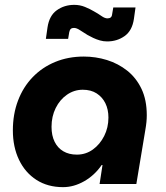

<svg xmlns="http://www.w3.org/2000/svg" viewBox="-20 -758 682 791"><path d="M239.7 13Q176.7 13 130.2 -16.8Q83.7 -46.7 58.3 -99.7Q33 -152.7 33 -220.7Q33 -287.7 54.2 -343.5Q75.3 -399.3 114.5 -440Q153.7 -480.7 207.3 -502.8Q261 -525 325.3 -525Q374.3 -525 420.7 -510.7Q467 -496.3 504.2 -466.8Q541.3 -437.3 563 -391.8Q584.7 -346.3 584.7 -283.3Q584.7 -269 583.3 -255.2Q582 -241.3 578.3 -220L541.7 0H390.3L402.3 -78.3H399Q369.7 -35.7 326.8 -11.3Q284 13 239.7 13ZM296.7 -121Q333.3 -121 362.5 -142Q391.7 -163 409.2 -197.7Q426.7 -232.3 426.7 -273.7Q426.7 -307 414.2 -332.5Q401.7 -358 378.2 -373.2Q354.7 -388.3 321 -388.3Q285.7 -388.3 256.2 -368Q226.7 -347.7 209.5 -313Q192.3 -278.3 192.3 -235.7Q192.3 -199.7 205 -174Q217.7 -148.3 241 -134.7Q264.3 -121 296.7 -121ZM421.3 -587.3Q406 -587.3 391.5 -591.5Q377 -595.7 364.3 -601.7Q351.7 -607.7 341 -613.7Q323.7 -624 309.7 -633.5Q295.7 -643 284.7 -643Q276.3 -643 271.8 -639Q267.3 -635 265.3 -625.7L260.7 -598H169L175.7 -645Q183 -693.7 214 -715.8Q245 -738 286 -738Q309.3 -738 330 -729.5Q350.7 -721 366.3 -711.7Q384 -702 397.8 -692.2Q411.7 -682.3 422.7 -682.3Q431.3 -682.3 436.2 -686.3Q441 -690.3 442 -699.7L446.7 -727.3H538.3L531.7 -680.3Q524.7 -631.7 493.5 -609.5Q462.3 -587.3 421.3 -587.3Z"/></svg>

Font: MuseoModerno Thin
Style: Italic
Weight: 100
Italic angle: -9°
Designer: Pablo Cosgaya, Héctor Gatti, Marcela Romero, and the Authors of The MuseoModerno Project.
Foundry: Omnibus-Type Team
Version: Version 1.003